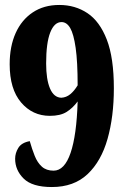

<svg xmlns="http://www.w3.org/2000/svg" viewBox="-20 -744 506 774"><path d="M189 10Q110 10 75.5 -24Q41 -58 41 -104Q41 -127 54 -148Q67 -169 100 -175Q109 -143 120 -115.5Q131 -88 149 -72Q167 -56 196 -56Q240 -56 264.5 -127.5Q289 -199 293 -335Q273 -308 248 -292.5Q223 -277 181 -277Q111 -277 65 -331Q19 -385 19 -485Q19 -557 43 -610.5Q67 -664 112 -694Q157 -724 219 -724Q283 -724 332.5 -691Q382 -658 410.5 -584.5Q439 -511 439 -388Q439 -274 413.5 -184Q388 -94 333 -42Q278 10 189 10ZM227 -350Q247 -351 263 -364Q279 -377 293 -400Q293 -495 285 -551Q277 -607 263 -631Q249 -655 228 -655Q199 -655 182.5 -613Q166 -571 166 -488Q166 -424 181.5 -387.5Q197 -351 227 -350Z"/></svg>

Font: Noto Serif Bengali ExtraCondensed Black
Style: Regular
Weight: 900
Width: 2
Designer: Juan Bruce, Universal Thirst, Indian Type Foundry and the Monotype Design Team.
Foundry: Monotype Imaging Inc.
Version: Version 2.003; ttfautohint (v1.8.4.7-5d5b)